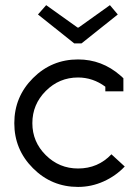

<svg xmlns="http://www.w3.org/2000/svg" viewBox="-20 -715 540 753"><path d="M288.1 -606.9 411.1 -694.8 441.9 -658.2 299.8 -544.9H271L128.9 -658.2L161.1 -694.8L284.2 -606.9ZM393.1 -375Q344.2 -411.1 286.1 -411.1Q212.4 -411.1 159.7 -358.4Q106.9 -305.7 106.9 -231.9Q106.9 -158.7 159.7 -106.4Q212.4 -54.2 286.1 -54.2Q364.3 -54.2 417 -109.9L469.2 -62Q434.1 -24.9 386.2 -3.4Q338.4 18.1 286.1 18.1Q182.6 18.1 109.4 -55.2Q36.1 -128.4 36.1 -231.9Q36.1 -335.4 109.4 -408.7Q182.6 -481.9 286.1 -481.9Q379.9 -481.9 452.1 -418.9L463.9 -408.2V-356.9H393.1Z"/></svg>

Font: Rawengulk
Style: Bold
Weight: 700
Version: Version 0.92